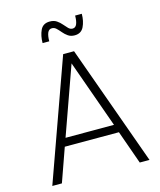

<svg xmlns="http://www.w3.org/2000/svg" viewBox="-136 -1044 952 1141"><g transform="rotate(-15 340.5 -474.0)"><path d="M403 -830Q379 -830 362.5 -841.5Q346 -853 333.5 -868Q321 -883 309 -894.5Q297 -906 282 -906Q263 -906 255 -887Q247 -868 247 -835H206Q206 -880 222 -914Q238 -948 280 -948Q305 -948 322 -936.5Q339 -925 351.5 -910Q364 -895 375.5 -883.5Q387 -872 401 -872Q419 -872 427 -891Q435 -910 435 -943H476Q476 -898 459.5 -864Q443 -830 403 -830ZM42 0 307 -740H374L640 0H580L507 -206H174L101 0ZM192 -256H490L341 -674Z"/></g></svg>

Font: Be Vietnam Pro ExtraLight
Style: Regular
Weight: 200
Designer: Lam Bao, Tony Le, Vietanh Nguyen
Foundry: Yellow Type Foundry
Version: Version 1.002; ttfautohint (v1.8.3)